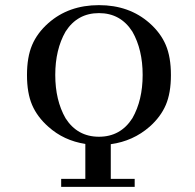

<svg xmlns="http://www.w3.org/2000/svg" viewBox="-20 -727 758 747"><path d="M562 -234Q498 -178 411 -166V-31H504V0H218V-31H312V-167Q228 -180 168 -234Q125 -272 105 -318.5Q85 -365 85 -435Q85 -505 105 -552Q125 -599 168 -637Q247 -707 365 -707Q483 -707 562 -637Q605 -599 625 -552Q645 -505 645 -435Q645 -365 625 -318.5Q605 -272 562 -234ZM495 -267Q535 -337 535 -435.5Q535 -534 495 -604Q449 -676 365 -676Q281 -676 235 -604Q195 -534 195 -435.5Q195 -337 235 -267Q281 -195 365 -195Q449 -195 495 -267Z"/></svg>

Font: GFS Didot
Style: Regular
Weight: 400
Designer: Takis Katsoulidis and George D. Matthiopoulos
Foundry: Takis Katsoulidis and George D. Matthiopoulos
Version: Version 1.0